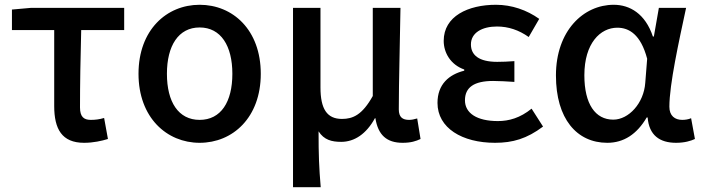

<svg xmlns="http://www.w3.org/2000/svg" viewBox="-20 -584 2942 804"><path d="M332 14C371 14 406 6 432 -2L416 -90C396 -84 379 -82 360 -82C331 -82 315 -95 315 -134C315 -230 317 -343 320 -458H500V-551H109L30 -544V-458H207V-140C207 -44 239 14 332 14Z M816 14C955 14 1072 -92 1072 -275C1072 -459 955 -564 816 -564C678 -564 560 -459 560 -275C560 -92 678 14 816 14ZM816 -82C727 -82 679 -157 679 -275C679 -392 727 -469 816 -469C905 -469 953 -392 953 -275C953 -157 905 -82 816 -82Z M1207 200H1323C1316 117 1314 66 1314 -34C1337 2 1369 10 1409 10C1464 10 1514 -23 1550 -89H1552C1563 -19 1599 14 1666 14C1701 14 1722 7 1741 -2L1727 -88C1714 -84 1703 -82 1693 -82C1666 -82 1650 -93 1650 -126C1650 -246 1655 -408 1657 -551H1541V-182C1497 -103 1458 -86 1412 -86C1349 -86 1322 -128 1322 -218V-551H1207Z M2053 14C2127 14 2186 -3 2254 -54L2206 -129C2158 -90 2111 -77 2065 -77C1977 -77 1927 -110 1927 -164C1927 -218 1965 -245 2045 -245C2073 -245 2102 -243 2134 -241V-328C2108 -326 2084 -325 2062 -325C1986 -325 1952 -353 1952 -398C1952 -447 1999 -473 2061 -473C2109 -473 2153 -458 2194 -429L2238 -505C2186 -542 2123 -564 2057 -564C1940 -564 1838 -516 1838 -413C1838 -363 1867 -313 1924 -293V-288C1860 -272 1812 -231 1812 -153C1812 -48 1915 14 2053 14Z M2523 14C2592 14 2647 -22 2688 -92H2692C2698 -18 2742 14 2811 14C2847 14 2873 6 2890 -2L2874 -89C2863 -84 2849 -82 2837 -82C2806 -82 2783 -99 2783 -137C2783 -231 2823 -411 2853 -551H2739L2718 -431H2714C2682 -527 2617 -564 2550 -564C2423 -564 2308 -455 2308 -268C2308 -87 2395 14 2523 14ZM2548 -83C2473 -83 2427 -148 2427 -269C2427 -403 2494 -468 2565 -468C2614 -468 2663 -440 2690 -338L2682 -237C2676 -152 2613 -83 2548 -83Z"/></svg>

Font: Noto Sans CJK TC Medium
Style: Regular
Weight: 500
Designer: Ryoko NISHIZUKA 西塚涼子 (kana, bopomofo & ideographs); Paul D. Hunt (Latin, Greek & Cyrillic); Sandoll Communications 산돌커뮤니
Foundry: Adobe
Version: Version 2.004;hotconv 1.0.118;makeotfexe 2.5.65603